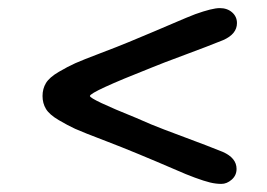

<svg xmlns="http://www.w3.org/2000/svg" viewBox="-20 -613 660 474"><path d="M462 -578Q504 -593 522.5 -593Q541 -593 553 -582.5Q565 -572 565 -556Q565 -529 531 -514Q494 -499 436 -477.5Q378 -456 354 -446Q202 -386 202 -376Q202 -368 316 -322L353 -306Q377 -296 435 -274.5Q493 -253 530 -238Q564 -223 564 -196Q564 -180 552 -169.5Q540 -159 526.5 -159Q513 -159 498.5 -162.5Q484 -166 461 -174.5Q438 -183 418 -192Q309 -239 246 -263Q183 -287 165.5 -295Q148 -303 125 -316.5Q102 -330 93.5 -344Q85 -358 85 -376Q85 -394 93.5 -408Q102 -422 125 -435.5Q148 -449 166 -457Q184 -465 227.5 -481.5Q271 -498 297.5 -509Q324 -520 362 -536Q400 -552 419.5 -560.5Q439 -569 462 -578Z"/></svg>

Font: Delius Unicase
Style: Regular
Weight: 400
Designer: Natalia Raices
Foundry: Natalia Raices
Version: Version 1.002